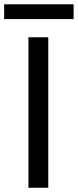

<svg xmlns="http://www.w3.org/2000/svg" viewBox="-45 -887 368 907"><path d="M302.7 -866.7H-25.4V-796.9H302.7ZM183.1 -710.9H89.4V0H183.1Z"/></svg>

Font: Roboto
Style: Regular
Weight: 400
Designer: Google
Version: Version 2.137; 2017